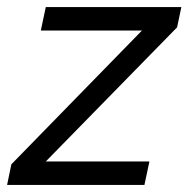

<svg xmlns="http://www.w3.org/2000/svg" viewBox="-43 -521 531 541"><path d="M-23 0 -11 -58 357 -435H72L86 -501H468L456 -444L86 -66H378L364 0Z"/></svg>

Font: Red Hat Display VF
Style: Italic
Weight: 300
Italic angle: -12°
Designer: Pentagram, MCKL
Foundry: Pentagram, MCKL
Version: Version 1.023